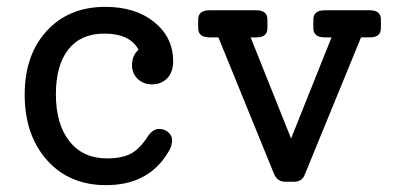

<svg xmlns="http://www.w3.org/2000/svg" viewBox="-20 -530 1155 560"><path d="M444 -154Q459 -154 470.5 -144.5Q482 -135 482 -121Q482 -102 468 -82Q411 10 289 10Q182 10 117 -63Q52 -136 52 -254Q52 -370 116.5 -440Q181 -510 287 -510Q375 -510 430 -465.5Q485 -421 485 -351Q485 -320 468 -302Q451 -284 423 -284Q398 -284 381.5 -300Q365 -316 365 -340Q365 -368 384 -385Q359 -432 284 -432Q216 -432 179.5 -386Q143 -340 143 -255Q143 -168 182.5 -118Q222 -68 292 -68Q336 -68 362 -82Q388 -96 411 -132Q426 -154 444 -154Z M1059 -500Q1091 -500 1091 -473V-448Q1091 -421 1059 -421H1033L869 -21Q861 0 838 0H811Q790 0 780 -21L617 -421H591Q558 -421 558 -448V-473Q558 -500 591 -500H728Q760 -500 760 -473V-448Q760 -421 728 -421H711L829 -126L947 -421H927Q894 -421 894 -448V-473Q894 -500 927 -500Z"/></svg>

Font: Solway
Style: Regular
Weight: 400
Designer: Mariya V. Pigoulevskaya
Foundry: The Northern Block Ltd.
Version: Version 1.000;hotconv 1.0.109;makeotfexe 2.5.65596